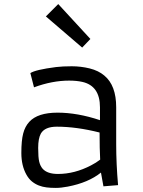

<svg xmlns="http://www.w3.org/2000/svg" viewBox="-20 -918 706 948"><path d="M553.7 -206.1Q553.7 -108.9 563 -3.9L490.7 2L478.5 -65.9Q416.5 -16.1 314.5 3.4Q281.2 9.8 255.4 9.8Q229.5 9.8 209.7 7.3Q189.9 4.9 171.6 -2.2Q153.3 -9.3 137.7 -22Q122.1 -34.7 110.4 -55.7Q85.4 -100.1 85.4 -162.4Q85.4 -224.6 94.5 -259Q103.5 -293.5 124.5 -316.4Q166 -361.8 264.2 -361.8Q362.3 -361.8 473.6 -324.7V-388.2Q473.6 -494.1 386.2 -513.7Q357.9 -520 321.3 -520Q237.8 -520 147.9 -486.8L129.9 -557.1Q154.8 -573.7 256.8 -586.9Q289.1 -590.8 334.2 -590.8Q379.4 -590.8 422.9 -580.1Q466.3 -569.3 495.1 -544.9Q553.7 -496.6 553.7 -388.2ZM471.7 -263.7Q357.4 -292.5 260.7 -292.5Q201.2 -292.5 181.6 -258.3Q168.5 -234.4 168.5 -187.5Q168.5 -140.6 173.6 -119.6Q178.7 -98.6 190.4 -85Q213.4 -59.1 266.1 -59.1Q348.6 -59.1 429.7 -101.6Q454.6 -114.3 474.6 -129.9Q471.7 -182.6 471.7 -263.7ZM206.5 -836.9 267.6 -897.9 426.3 -725.6 385.7 -683.1Z"/></svg>

Font: Armata
Style: Regular
Weight: 400
Designer: Viktoriya Grabowska
Foundry: Viktoriya Grabowska
Version: Version 1.002